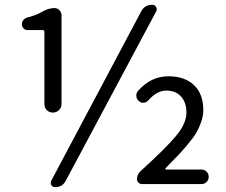

<svg xmlns="http://www.w3.org/2000/svg" viewBox="-20 -767 942 800"><path d="M165 -334V-634.8Q165 -641.6 157.2 -641.6H94.7Q85 -641.6 78.1 -648.9Q71.3 -656.2 71.3 -665Q71.3 -675.8 77.6 -683.6Q84 -691.4 93.8 -694.3Q127.9 -702.1 153.3 -716.8Q181.6 -733.4 207 -733.4Q218.8 -733.4 227.5 -724.6Q236.3 -715.8 236.3 -704.1V-334Q236.3 -318.4 225.6 -308.1Q214.8 -297.9 200.2 -297.9Q185.5 -297.9 175.3 -308.1Q165 -318.4 165 -334ZM210 12.7Q199.2 12.7 193.4 3.9Q191.4 -1 191.4 -4.9Q191.4 -9.8 193.4 -13.7L568.4 -719.7Q583 -747.1 614.3 -747.1Q625 -747.1 630.4 -737.8Q635.7 -728.5 630.9 -719.7L253.9 -13.7Q240.2 12.7 210 12.7ZM571.3 0Q563.5 0 557.1 -5.9Q550.8 -11.7 550.8 -20.5Q550.8 -41 566.4 -54.7Q671.9 -150.4 714.4 -201.7Q756.8 -252.9 756.8 -297.9Q756.8 -339.8 734.4 -364.7Q711.9 -389.6 672.9 -389.6Q633.8 -389.6 597.7 -348.6Q589.8 -339.8 578.6 -338.9Q567.4 -337.9 558.6 -345.7Q547.9 -355.5 547.9 -369.1Q547.9 -379.9 554.7 -387.7Q608.4 -449.2 681.6 -449.2Q749 -449.2 788.1 -412.6Q827.1 -376 827.1 -307.6Q827.1 -284.2 818.4 -259.3Q809.6 -234.4 798.8 -215.3Q788.1 -196.3 763.2 -166.5Q738.3 -136.7 722.2 -120.1Q706.1 -103.5 669.9 -66.4Q668.9 -64.5 669.4 -62.5Q669.9 -60.5 671.9 -60.5H819.3Q832 -60.5 840.8 -51.8Q849.6 -43 849.6 -30.3Q849.6 -17.6 840.8 -8.8Q832 0 819.3 0Z"/></svg>

Font: Gen Jyuu Gothic Regular
Style: Regular
Weight: 400
Designer: [Source Han Sans]
Ryoko NISHIZUKA  (kana & ideographs); Paul D. Hunt (Latin, Greek & Cyrillic); Wenlong ZHANG  (bopomofo
Version: Version 1.002.20150607